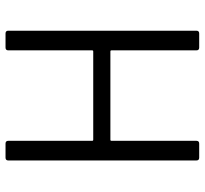

<svg xmlns="http://www.w3.org/2000/svg" viewBox="-43 -697 740 694"><g transform="rotate(-90 327.0 -350.0)"><path d="M502 -700H553Q563 -700 563 -690V-10Q563 0 553 0H502Q492 0 492 -10V-317Q492 -321 488 -321H169Q165 -321 165 -317V-10Q165 0 155 0H104Q94 0 94 -10V-690Q94 -700 104 -700H155Q165 -700 165 -690V-387Q165 -383 169 -383H488Q492 -383 492 -387V-690Q492 -700 502 -700Z"/></g></svg>

Font: Barlow
Style: Regular
Weight: 400
Designer: Jeremy Tribby
Foundry: Tribby Type
Version: Version 1.408;December 10, 2018;FontCreator 11.5.0.2430 64-b